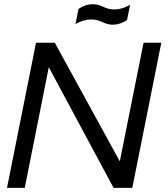

<svg xmlns="http://www.w3.org/2000/svg" viewBox="-20 -904 809 924"><path d="M13.7 0 153.3 -698.2H243.7L556.6 -127.4L670.9 -698.2H756.3L616.7 0H526.4L214.8 -580.6L99.1 0ZM357.9 -861.3Q391.6 -883.8 425.8 -883.8Q451.2 -883.8 477.1 -871.1Q502.9 -858.4 530.3 -858.4Q566.9 -858.4 606 -880.9L591.3 -807.6Q557.6 -785.2 523.4 -785.2Q498 -785.2 472.2 -797.9Q446.3 -810.5 418.9 -810.5Q382.3 -810.5 343.3 -788.1Z"/></svg>

Font: Sansation
Style: Italic
Weight: 400
Designer: Bernd Montag
Version: Version 1.301